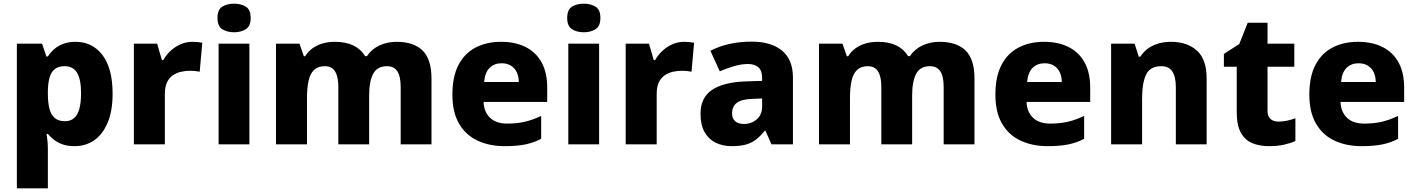

<svg xmlns="http://www.w3.org/2000/svg" viewBox="-20 -787 7719 1047"><path d="M392 -559Q484 -559 539 -486.5Q594 -414 594 -276Q594 -182 567 -118Q540 -54 493.5 -22Q447 10 387 10Q348 10 320.5 0Q293 -10 273.5 -25.5Q254 -41 241 -57H234Q237 -38 239 -17Q241 4 241 28V240H72V-549H209L233 -479H241Q255 -501 275.5 -519Q296 -537 325 -548Q354 -559 392 -559ZM333 -426Q299 -426 279.5 -411Q260 -396 251 -366.5Q242 -337 241 -292V-277Q241 -228 249.5 -194.5Q258 -161 278.5 -143.5Q299 -126 335 -126Q364 -126 383.5 -142.5Q403 -159 412.5 -193Q422 -227 422 -278Q422 -355 400 -390.5Q378 -426 333 -426Z M1029 -559Q1042 -559 1058 -557.5Q1074 -556 1083 -554L1069 -396Q1060 -398 1046 -399.5Q1032 -401 1015 -401Q991 -401 967 -395.5Q943 -390 923 -376.5Q903 -363 891 -338.5Q879 -314 879 -275V0H710V-549H837L863 -459H870Q886 -487 910 -509.5Q934 -532 964.5 -545.5Q995 -559 1029 -559Z M1340 -549V0H1172V-549ZM1257 -767Q1293 -767 1320 -751Q1347 -735 1347 -689Q1347 -644 1320 -627.5Q1293 -611 1257 -611Q1219 -611 1192.5 -627.5Q1166 -644 1166 -689Q1166 -735 1192.5 -751Q1219 -767 1257 -767Z M2142 -559Q2236 -559 2284.5 -511.5Q2333 -464 2333 -358V0H2165V-311Q2165 -371 2146.5 -398.5Q2128 -426 2090 -426Q2037 -426 2015 -384.5Q1993 -343 1993 -266V0H1825V-311Q1825 -350 1817 -375.5Q1809 -401 1793 -413.5Q1777 -426 1751 -426Q1714 -426 1692.5 -405.5Q1671 -385 1662.5 -346Q1654 -307 1654 -250V0H1485V-549H1613L1637 -480H1644Q1660 -506 1684 -523.5Q1708 -541 1739 -550Q1770 -559 1806 -559Q1866 -559 1907 -539Q1948 -519 1971 -481H1981Q2007 -520 2050 -539.5Q2093 -559 2142 -559Z M2712 -559Q2790 -559 2846.5 -530.5Q2903 -502 2933.5 -446.5Q2964 -391 2964 -309V-231H2617Q2619 -177 2652 -145Q2685 -113 2746 -113Q2799 -113 2842 -123Q2885 -133 2931 -155V-30Q2891 -9 2845 0.5Q2799 10 2732 10Q2649 10 2584.5 -20Q2520 -50 2483.5 -112.5Q2447 -175 2447 -271Q2447 -369 2480 -432.5Q2513 -496 2573 -527.5Q2633 -559 2712 -559ZM2715 -442Q2676 -442 2650.5 -417.5Q2625 -393 2620 -340H2809Q2809 -369 2798.5 -392Q2788 -415 2767 -428.5Q2746 -442 2715 -442Z M3247 -549V0H3079V-549ZM3164 -767Q3200 -767 3227 -751Q3254 -735 3254 -689Q3254 -644 3227 -627.5Q3200 -611 3164 -611Q3126 -611 3099.5 -627.5Q3073 -644 3073 -689Q3073 -735 3099.5 -751Q3126 -767 3164 -767Z M3711 -559Q3724 -559 3740 -557.5Q3756 -556 3765 -554L3751 -396Q3742 -398 3728 -399.5Q3714 -401 3697 -401Q3673 -401 3649 -395.5Q3625 -390 3605 -376.5Q3585 -363 3573 -338.5Q3561 -314 3561 -275V0H3392V-549H3519L3545 -459H3552Q3568 -487 3592 -509.5Q3616 -532 3646.5 -545.5Q3677 -559 3711 -559Z M4079 -560Q4186 -560 4245 -510.5Q4304 -461 4304 -364V0H4187L4154 -74H4150Q4127 -45 4102.5 -26Q4078 -7 4046.5 1.5Q4015 10 3969 10Q3921 10 3882.5 -9Q3844 -28 3822 -67Q3800 -106 3800 -166Q3800 -254 3861.5 -296Q3923 -338 4042 -343L4136 -346V-362Q4136 -402 4115.5 -420Q4095 -438 4059 -438Q4023 -438 3984 -426.5Q3945 -415 3905 -398L3854 -510Q3899 -534 3956 -547Q4013 -560 4079 -560ZM4085 -248Q4022 -246 3997 -225.5Q3972 -205 3972 -170Q3972 -139 3990 -125Q4008 -111 4036 -111Q4078 -111 4107 -136.5Q4136 -162 4136 -206V-250Z M5103 -559Q5197 -559 5245.5 -511.5Q5294 -464 5294 -358V0H5126V-311Q5126 -371 5107.5 -398.5Q5089 -426 5051 -426Q4998 -426 4976 -384.5Q4954 -343 4954 -266V0H4786V-311Q4786 -350 4778 -375.5Q4770 -401 4754 -413.5Q4738 -426 4712 -426Q4675 -426 4653.5 -405.5Q4632 -385 4623.5 -346Q4615 -307 4615 -250V0H4446V-549H4574L4598 -480H4605Q4621 -506 4645 -523.5Q4669 -541 4700 -550Q4731 -559 4767 -559Q4827 -559 4868 -539Q4909 -519 4932 -481H4942Q4968 -520 5011 -539.5Q5054 -559 5103 -559Z M5673 -559Q5751 -559 5807.5 -530.5Q5864 -502 5894.5 -446.5Q5925 -391 5925 -309V-231H5578Q5580 -177 5613 -145Q5646 -113 5707 -113Q5760 -113 5803 -123Q5846 -133 5892 -155V-30Q5852 -9 5806 0.5Q5760 10 5693 10Q5610 10 5545.5 -20Q5481 -50 5444.5 -112.5Q5408 -175 5408 -271Q5408 -369 5441 -432.5Q5474 -496 5534 -527.5Q5594 -559 5673 -559ZM5676 -442Q5637 -442 5611.5 -417.5Q5586 -393 5581 -340H5770Q5770 -369 5759.5 -392Q5749 -415 5728 -428.5Q5707 -442 5676 -442Z M6366 -559Q6453 -559 6506.5 -511.5Q6560 -464 6560 -358V0H6392V-311Q6392 -368 6373 -397Q6354 -426 6313 -426Q6252 -426 6230 -380.5Q6208 -335 6208 -250V0H6039V-549H6167L6190 -478H6198Q6216 -505 6241 -523Q6266 -541 6298 -550Q6330 -559 6366 -559Z M6951 -124Q6977 -124 6999 -129Q7021 -134 7044 -142V-18Q7017 -6 6982 2Q6947 10 6899 10Q6848 10 6808.5 -6.5Q6769 -23 6746.5 -63.5Q6724 -104 6724 -176V-423H6654V-493L6738 -547L6784 -663H6892V-549H7038V-423H6892V-182Q6892 -153 6908 -138.5Q6924 -124 6951 -124Z M7385 -559Q7463 -559 7519.5 -530.5Q7576 -502 7606.5 -446.5Q7637 -391 7637 -309V-231H7290Q7292 -177 7325 -145Q7358 -113 7419 -113Q7472 -113 7515 -123Q7558 -133 7604 -155V-30Q7564 -9 7518 0.5Q7472 10 7405 10Q7322 10 7257.5 -20Q7193 -50 7156.5 -112.5Q7120 -175 7120 -271Q7120 -369 7153 -432.5Q7186 -496 7246 -527.5Q7306 -559 7385 -559ZM7388 -442Q7349 -442 7323.5 -417.5Q7298 -393 7293 -340H7482Q7482 -369 7471.5 -392Q7461 -415 7440 -428.5Q7419 -442 7388 -442Z"/></svg>

Font: Noto Sans Hebrew ExtraBold
Style: Regular
Weight: 800
Designer: Monotype Design Team
Foundry: Monotype Imaging Inc.
Version: Version 2.003